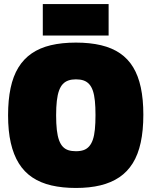

<svg xmlns="http://www.w3.org/2000/svg" viewBox="-20 -921 750 951"><path d="M356 -172Q378 -172 394 -177.5Q410 -183 421.5 -196Q433 -209 440 -229.5Q447 -250 450 -280.5Q453 -311 453 -351Q453 -391 450 -421Q447 -451 440 -471.5Q433 -492 421.5 -504.5Q410 -517 394 -522.5Q378 -528 356 -528Q335 -528 319 -522.5Q303 -517 291.5 -505Q280 -493 272.5 -472.5Q265 -452 261.5 -421.5Q258 -391 258 -350Q258 -308 261.5 -277.5Q265 -247 272.5 -226.5Q280 -206 291.5 -194Q303 -182 319 -177Q335 -172 356 -172ZM356 10Q289 10 235 -2.5Q181 -15 140.5 -42Q100 -69 73.5 -111.5Q47 -154 33.5 -213Q20 -272 20 -350Q20 -426 32.5 -485Q45 -544 71 -586.5Q97 -629 137 -656.5Q177 -684 231.5 -697Q286 -710 356 -710Q426 -710 480.5 -697Q535 -684 574.5 -657Q614 -630 639.5 -588Q665 -546 677.5 -487.5Q690 -429 690 -353Q690 -275 677 -215Q664 -155 637.5 -112.5Q611 -70 571 -43Q531 -16 477.5 -3Q424 10 356 10ZM192 -745V-901H518V-745Z"/></svg>

Font: Georama Black
Style: Regular
Weight: 900
Designer: Jean-Baptiste Levee
Foundry: Production Type
Version: Version 1.001